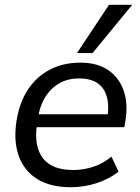

<svg xmlns="http://www.w3.org/2000/svg" viewBox="-20 -774 585 803"><path d="M276 9Q191 9 136 -25Q81 -59 58.5 -121.5Q36 -184 49 -268Q61 -345 97 -399.5Q133 -454 189 -483Q245 -512 316 -512Q386 -512 431.5 -481.5Q477 -451 496.5 -397Q516 -343 505 -272L500 -242H116L124 -296H447L429 -282Q441 -361 411 -403.5Q381 -446 311 -446Q261 -446 224.5 -423.5Q188 -401 166 -362.5Q144 -324 138 -274L134 -249Q122 -160 160 -111.5Q198 -63 286 -63Q328 -63 369 -76Q410 -89 446 -119L476 -56Q436 -25 384 -8Q332 9 276 9ZM302 -552 436 -754H533L367 -552Z"/></svg>

Font: Mulish ExtraLight Medium
Style: Italic
Weight: 500
Italic angle: -9°
Version: Version 3.603